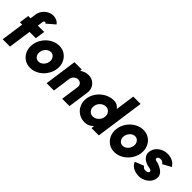

<svg xmlns="http://www.w3.org/2000/svg" viewBox="148 -1765 2780 2780"><g transform="rotate(45 1538.5 -374.5)"><path d="M235 -591 222 -500H351L330 -350H201L151.5 0H1.5L51 -350H4L25 -500H72L85 -591Q91.5 -638 120.2 -676.8Q149 -715.5 191.2 -738.8Q233.5 -762 281 -762Q315.5 -762 347.2 -747.8Q379 -733.5 401.5 -703L278.5 -597Q277 -604.5 271.2 -608.2Q265.5 -612 259.5 -612Q250.5 -612 243.2 -606Q236 -600 235 -591Z M574 13Q505 13 453.2 -22.5Q401.5 -58 376.2 -117.8Q351 -177.5 361 -250Q368.5 -305 394.8 -352.8Q421 -400.5 460.5 -436.8Q500 -473 548.2 -493.5Q596.5 -514 648 -514Q717 -514 768.8 -478.5Q820.5 -443 846 -383Q871.5 -323 861 -250Q853.5 -195.5 827.2 -148Q801 -100.5 761.5 -64.2Q722 -28 674 -7.5Q626 13 574 13ZM595 -137Q623.5 -137 648.2 -152.5Q673 -168 690 -193.8Q707 -219.5 711 -250Q717.5 -297.5 692.5 -330.8Q667.5 -364 627 -364Q599 -364 574 -348.2Q549 -332.5 532.2 -306.5Q515.5 -280.5 511 -250Q504.5 -202 529.5 -169.5Q554.5 -137 595 -137Z M1415 -319.5 1370 0H1220L1259 -277.5Q1264.5 -313 1243 -337.5Q1221.5 -362 1186.5 -362Q1151.5 -362 1123.5 -337.5Q1095.5 -313 1090 -277.5L1051 0H901L971 -500H1121L1117 -468.5Q1145 -490 1178.8 -502Q1212.5 -514 1248 -514Q1302 -514 1342.2 -487.8Q1382.5 -461.5 1402.5 -417.5Q1422.5 -373.5 1415 -319.5Z M1925.5 -750H2075.5L1970 0H1820L1826.5 -46Q1800 -20 1766 -3.5Q1732 13 1691.5 13Q1619 13 1564.2 -22.5Q1509.5 -58 1482.5 -117.8Q1455.5 -177.5 1465.5 -250Q1473 -304.5 1500.2 -352Q1527.5 -399.5 1568.8 -435.8Q1610 -472 1660.5 -492.5Q1711 -513 1765.5 -513Q1806 -513 1835.2 -496.8Q1864.5 -480.5 1884 -454ZM1713.5 -131Q1744.5 -131 1772.2 -147Q1800 -163 1819 -190Q1838 -217 1842.5 -250Q1849.5 -299.5 1821.5 -334.2Q1793.5 -369 1747 -369Q1716 -369 1688.5 -353Q1661 -337 1642.5 -310Q1624 -283 1619.5 -250Q1612.5 -200.5 1640.2 -165.8Q1668 -131 1713.5 -131Z M2298 13Q2229 13 2177.2 -22.5Q2125.5 -58 2100.2 -117.8Q2075 -177.5 2085 -250Q2092.5 -305 2118.8 -352.8Q2145 -400.5 2184.5 -436.8Q2224 -473 2272.2 -493.5Q2320.5 -514 2372 -514Q2441 -514 2492.8 -478.5Q2544.5 -443 2570 -383Q2595.5 -323 2585 -250Q2577.5 -195.5 2551.2 -148Q2525 -100.5 2485.5 -64.2Q2446 -28 2398 -7.5Q2350 13 2298 13ZM2319 -137Q2347.5 -137 2372.2 -152.5Q2397 -168 2414 -193.8Q2431 -219.5 2435 -250Q2441.5 -297.5 2416.5 -330.8Q2391.5 -364 2351 -364Q2323 -364 2298 -348.2Q2273 -332.5 2256.2 -306.5Q2239.5 -280.5 2235 -250Q2228.5 -202 2253.5 -169.5Q2278.5 -137 2319 -137Z M2772.5 9Q2716.5 3.5 2671.2 -23Q2626 -49.5 2608.5 -98L2742 -152Q2748.5 -144 2763.2 -130.5Q2778 -117 2807 -117Q2826.5 -117 2844.2 -123.8Q2862 -130.5 2864.5 -149Q2866.5 -163 2857.2 -170.2Q2848 -177.5 2834.2 -180.8Q2820.5 -184 2808 -186Q2764.5 -193 2726.8 -214.2Q2689 -235.5 2667.8 -269.8Q2646.5 -304 2653 -350Q2660.5 -401.5 2692 -439Q2723.5 -476.5 2769.2 -496.8Q2815 -517 2864.5 -517Q2923 -517 2969.2 -493Q3015.5 -469 3041.5 -424L2913.5 -354Q2906 -365.5 2892.2 -376.8Q2878.5 -388 2859.5 -390Q2833.5 -392.5 2815.2 -385Q2797 -377.5 2793.5 -354Q2791.5 -339.5 2804.5 -333Q2817.5 -326.5 2834.8 -323.5Q2852 -320.5 2862.5 -317Q2903.5 -303 2938.2 -280.5Q2973 -258 2991.8 -226Q3010.5 -194 3003 -151Q2996 -101 2960.8 -63Q2925.5 -25 2875.2 -5.5Q2825 14 2772.5 9Z"/></g></svg>

Font: Urbanist Black
Style: Italic
Weight: 900
Italic angle: -8°
Designer: Corey Hu
Foundry: Corey Hu
Version: Version 1.330; ttfautohint (v1.8.4.7-5d5b)